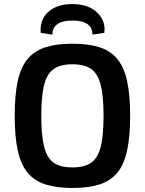

<svg xmlns="http://www.w3.org/2000/svg" viewBox="-20 -920 719 953"><path d="M339 -703Q419 -703 474 -685.5Q529 -668 562.5 -627Q596 -586 611 -517Q626 -448 626 -345Q626 -243 611 -173.5Q596 -104 562.5 -63Q529 -22 474 -4.5Q419 13 339 13Q261 13 206 -4.5Q151 -22 117 -63Q83 -104 68 -173.5Q53 -243 53 -345Q53 -448 68 -517Q83 -586 117 -627Q151 -668 206 -685.5Q261 -703 339 -703ZM339 -601Q280 -601 246.5 -577.5Q213 -554 199 -498.5Q185 -443 185 -345Q185 -247 199 -191.5Q213 -136 246.5 -112.5Q280 -89 339 -89Q399 -89 432.5 -112.5Q466 -136 480 -191.5Q494 -247 494 -345Q494 -443 480 -498.5Q466 -554 432.5 -577.5Q399 -601 339 -601ZM240 -748 182 -757Q178 -798 195.5 -830.5Q213 -863 250 -881.5Q287 -900 339 -900Q392 -900 428.5 -881.5Q465 -863 484 -830.5Q503 -798 498 -757L439 -748Q439 -783 414 -800.5Q389 -818 339 -818Q291 -818 265.5 -800.5Q240 -783 240 -748Z"/></svg>

Font: Exo 2 SemiBold
Style: Regular
Weight: 600
Designer: Natanael Gama
Foundry: Natanael Gama
Version: Version 2.010